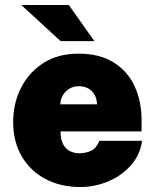

<svg xmlns="http://www.w3.org/2000/svg" viewBox="-20 -743 625 773"><path d="M304 10Q223.5 10 162.2 -22.8Q101 -55.5 67 -114.5Q33 -173.5 33 -252Q33 -326 64.2 -388.5Q95.5 -451 154.2 -489Q213 -527 296 -527Q380.5 -527 437 -492Q493.5 -457 521.8 -396.2Q550 -335.5 550 -259V-214H224Q223.5 -183 233.5 -163.5Q243.5 -144 260.8 -135Q278 -126 299 -126Q325.5 -126 346.8 -136Q368 -146 380 -176H552Q544 -118.5 506.5 -76.8Q469 -35 415.2 -12.5Q361.5 10 304 10ZM223 -323H370.5Q370.5 -342.5 362 -359.2Q353.5 -376 337 -386Q320.5 -396 296 -396Q276 -396 259.5 -386Q243 -376 233 -359.2Q223 -342.5 223 -323ZM224 -577.5 65.5 -723H257L360 -577.5Z"/></svg>

Font: Public Sans Thin Black
Style: Regular
Weight: 900
Version: Version 2.001